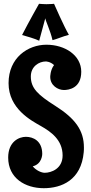

<svg xmlns="http://www.w3.org/2000/svg" viewBox="-20 -968 479 1009"><path d="M420 -168C421 -177 421 -185 421 -193C421 -282 376 -345 270 -412C180 -469 142 -504 142 -566C142 -619 185 -645 221 -645C221 -645 244 -645 264 -626C244 -600 244 -564 244 -564C244 -519 284 -495 316 -495C341 -495 407 -504 407 -591C407 -677 322 -733 224 -733C127 -733 25 -665 25 -531C25 -396 145 -334 196 -305C247 -276 309 -233 309 -151C309 -81 249 -60 215 -60C198 -60 170 -72 152 -94C202 -106 202 -158 202 -159C202 -228 154 -249 116 -249C80 -249 23 -224 23 -140C23 -32 112 21 210 21C303 21 407 -21 420 -168ZM342 -785C317 -827 264 -948 264 -948C264 -948 247 -946 224 -946C212 -946 199 -947 185 -948C185 -948 129 -849 96 -784C130 -774 154 -768 186 -754C195 -788 218 -872 218 -872C218 -862 245 -806 256 -757C286 -765 305 -775 342 -785Z"/></svg>

Font: Rum Raisin
Style: Regular
Weight: 400
Designer: Astigmatic (AOETI)
Foundry: Astigmatic (AOETI)
Version: Version 1.000